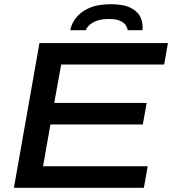

<svg xmlns="http://www.w3.org/2000/svg" viewBox="-20 -890 816 910"><path d="M46 0 167 -686H776L758 -584H270L237 -402H675L657 -300H219L184 -102H680L662 0ZM313 -747Q318 -776 339.5 -804.5Q361 -833 401.5 -851.5Q442 -870 505 -870Q568 -870 602 -851.5Q636 -833 647.5 -804.5Q659 -776 655 -747H585Q584 -758 576.5 -770Q569 -782 550 -791Q531 -800 495 -800Q462 -800 439 -791.5Q416 -783 403.5 -771Q391 -759 387 -747Z"/></svg>

Font: Archivo SemiExpanded Medium
Style: Italic
Weight: 500
Width: 6
Italic angle: -10°
Designer: Hector Gatti
Foundry: Omnibus-Type
Version: Version 2.001